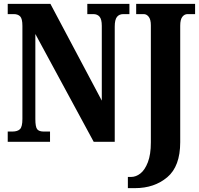

<svg xmlns="http://www.w3.org/2000/svg" viewBox="-20 -734 1030 994"><path d="M642 182H659Q684 182 707 164Q730 146 745.5 106Q761 66 761 3V-603Q761 -633 750 -647Q739 -661 724 -661H685V-714H990V-661H951Q935 -661 924 -647Q913 -633 913 -601V2Q913 127 846 183.5Q779 240 679 240H642ZM20 -53H44Q71 -53 83.5 -65.5Q96 -78 96 -118V-600Q96 -637 84.5 -649Q73 -661 51 -661H20V-714H241L507 -213V-600Q507 -634 495.5 -647.5Q484 -661 463 -661H432V-714H650V-661H619Q597 -661 585.5 -646.5Q574 -632 574 -596V0H465L163 -558V-118Q163 -77 172.5 -65Q182 -53 206 -53H239V0H20Z"/></svg>

Font: Noto Serif CondExtraBold
Style: Regular
Weight: 800
Width: 3
Designer: Monotype Design Team
Foundry: Monotype Imaging Inc.
Version: Version 1.001